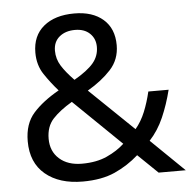

<svg xmlns="http://www.w3.org/2000/svg" viewBox="-52 -777 837 839"><g transform="rotate(-5 366.0 -357.5)"><path d="M304 -725Q384 -725 430.5 -684.5Q477 -644 477 -571Q477 -508 436.5 -464Q396 -420 334 -384L527 -198Q553 -229 569.5 -269.5Q586 -310 597 -357H686Q670 -293 646 -238Q622 -183 584 -142L730 0H611L524 -84Q477 -42 419 -16Q361 10 278 10Q175 10 114 -41Q53 -92 53 -186Q53 -263 94.5 -309.5Q136 -356 207 -396Q175 -432 147.5 -473Q120 -514 120 -569Q120 -643 169.5 -684Q219 -725 304 -725ZM301 -653Q259 -653 232.5 -631Q206 -609 206 -570Q206 -534 225 -503.5Q244 -473 280 -436Q339 -470 364.5 -500.5Q390 -531 390 -571Q390 -607 366 -630Q342 -653 301 -653ZM260 -341Q206 -309 175.5 -276Q145 -243 145 -189Q145 -134 182 -101Q219 -68 281 -68Q345 -68 391 -89Q437 -110 468 -139Z"/></g></svg>

Font: Noto Music
Style: Regular
Weight: 400
Designer: Monotype Design Team, Benjamin Yang
Foundry: Monotype Imaging Inc.
Version: Version 2.002; ttfautohint (v1.8.4.7-5d5b)